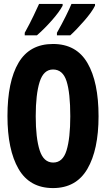

<svg xmlns="http://www.w3.org/2000/svg" viewBox="-20 -950 540 978"><path d="M250 8Q368 8 425 -89.5Q482 -187 482 -358Q482 -532 425.5 -629Q369 -726 250 -726Q131 -726 74.5 -630.5Q18 -535 18 -359Q18 -187 74.5 -89.5Q131 8 250 8ZM251 -122Q202 -122 182 -184.5Q162 -247 162 -358Q162 -470 182 -533Q202 -596 250 -596Q300 -596 319 -536.5Q338 -477 338 -358Q338 -246 319 -184Q300 -122 251 -122ZM270 -770H338Q369 -798 409 -844Q449 -890 464 -921V-930H344Q336 -910 316 -869.5Q296 -829 270 -783ZM106 -770H168Q206 -803 244 -846Q282 -889 299 -921V-930H179Q170 -910 151 -870Q132 -830 106 -783Z"/></svg>

Font: Noto Sans Mono Condensed Extra
Style: Regular
Weight: 800
Width: 3
Designer: Monotype Design Team
Foundry: Monotype Imaging Inc.
Version: Version 1.900